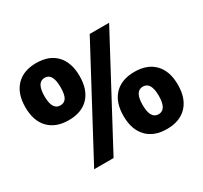

<svg xmlns="http://www.w3.org/2000/svg" viewBox="-152 -952 1243 1174"><g transform="rotate(-30 469.5 -365.0)"><path d="M596 -730H733L343 0H206ZM574.5 -340.5Q625 -393 716 -393Q807 -393 857.5 -340.5Q908 -288 908 -192Q908 -96 857.5 -43Q807 10 716 10Q625 10 574.5 -43Q524 -96 524 -192Q524 -288 574.5 -340.5ZM81.5 -687Q132 -740 223 -740Q314 -740 364 -687Q414 -634 414 -538Q414 -442 364 -389.5Q314 -337 223 -337Q132 -337 81.5 -389.5Q31 -442 31 -538Q31 -634 81.5 -687ZM773 -192Q773 -289 716 -289Q659 -289 659 -192Q659 -94 716 -94Q773 -94 773 -192ZM223 -441Q251 -441 265 -463Q279 -485 279 -538Q279 -636 223 -636Q166 -636 166 -538Q166 -441 223 -441Z"/></g></svg>

Font: Mplus 1p ExtraBold
Style: Regular
Weight: 800
Version: Version 1.061